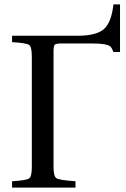

<svg xmlns="http://www.w3.org/2000/svg" viewBox="-20 -855 576 875"><path d="M35 0V-29Q101 -33 113 -42Q125 -51 125 -93V-599Q125 -641 113 -650Q101 -659 35 -663V-692H332Q419 -692 453.5 -722.5Q488 -753 497 -835H527V-618H497Q490 -636 483.5 -642.5Q477 -649 456.5 -653Q436 -657 392 -657H261Q236 -657 230 -651.5Q224 -646 224 -621V-93Q224 -51 237.5 -42.5Q251 -34 324 -29V0Z"/></svg>

Font: Heuristica
Style: Regular
Weight: 400
Version: Version 1.0.1 ; ttfautohint (v1.4.1)